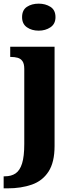

<svg xmlns="http://www.w3.org/2000/svg" viewBox="-42 -792 404 1052"><path d="M-22 240V174H-15Q20 174 43.5 158Q67 142 79 103.5Q91 65 91 -3V-414Q91 -443 81 -457Q71 -471 54.5 -475.5Q38 -480 18 -480H14V-536H257V8Q257 97 224 148Q191 199 132.5 219.5Q74 240 -1 240ZM170 -624Q132 -624 105.5 -642.5Q79 -661 79 -698Q79 -737 105.5 -754.5Q132 -772 170 -772Q207 -772 234.5 -754.5Q262 -737 262 -698Q262 -661 234.5 -642.5Q207 -624 170 -624Z"/></svg>

Font: Noto Serif Khmer SemiCondensed ExtraBold
Style: Regular
Weight: 800
Width: 4
Designer: Danh Hong and the Monotype Design Team
Foundry: Monotype Imaging Inc.
Version: Version 2.004